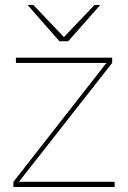

<svg xmlns="http://www.w3.org/2000/svg" viewBox="-20 -752 514 772"><path d="M34 0H441V-21H56L431 -499V-520H44V-499H408L34 -21ZM91 -732 219 -586H254L383 -732H360L237 -603L114 -732Z"/></svg>

Font: Aspekta 50
Style: Regular
Weight: 50
Designer: Ivo Dolenc
Version: Version 2.000